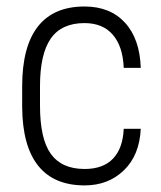

<svg xmlns="http://www.w3.org/2000/svg" viewBox="-20 -558 494 588"><path d="M239.3 -40.5Q295.9 -40.5 326.2 -72.3Q356.4 -104 358.9 -163.6H411.1Q407.2 -82.5 359.4 -36.4Q311.5 9.8 239.3 9.8Q145 9.8 96.9 -50.5Q48.8 -110.8 47.9 -229.5V-293.9Q47.9 -415 95.9 -476.6Q144 -538.1 238.8 -538.1Q317.4 -538.1 362.8 -488.5Q408.2 -439 411.1 -350.1H358.9Q356.4 -415.5 325.7 -451.4Q294.9 -487.3 238.8 -487.3Q168.5 -487.3 135.5 -439.9Q102.5 -392.6 102.5 -294.4V-234.4Q102.5 -132.8 135.7 -86.7Q168.9 -40.5 239.3 -40.5Z"/></svg>

Font: MAUL Condensed Light
Style: Light
Weight: 300
Designer: MAUL
Version: Version 2.137; 2017; ttfautohint (v1.8.3)